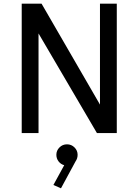

<svg xmlns="http://www.w3.org/2000/svg" viewBox="-20 -720 750 1039"><path d="M521 -700H612V0H504.5L188.5 -539V0H97.5V-700H205L521 -154ZM400 117.5Q400 137.5 389 153L310 299L269 281L327.5 174Q309 169 297 153.5Q285 138 285 117.5Q285 94.5 301.8 77.8Q318.5 61 342.5 61Q366.5 61 383.2 77.8Q400 94.5 400 117.5Z"/></svg>

Font: League Mono
Style: Regular
Weight: 400
Width: 6
Designer: Tyler Finck
Foundry: The League of Moveable Type / Tyler Finck
Version: Version 2.300;RELEASE